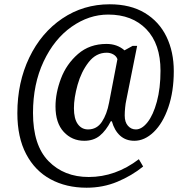

<svg xmlns="http://www.w3.org/2000/svg" viewBox="-20 -734 869 896"><path d="M61 -206Q61 -349 116.5 -465Q172 -581 270.5 -647.5Q369 -714 492 -714Q589 -714 656 -673.5Q723 -633 757 -562.5Q791 -492 791 -402Q791 -307 765.5 -233Q740 -159 697.5 -118Q655 -77 607 -77Q567 -77 540.5 -101Q514 -125 502 -168H497Q475 -125 446 -101Q417 -77 373 -77Q316 -77 277.5 -118.5Q239 -160 239 -237Q239 -300 264.5 -367.5Q290 -435 344 -482Q398 -529 477 -529Q527 -529 561 -499L599 -520H620L569 -265Q566 -252 564 -232Q562 -212 562 -195Q562 -164 577 -147Q592 -130 614 -130Q642 -130 668.5 -163.5Q695 -197 712 -259.5Q729 -322 729 -404Q729 -529 663 -597.5Q597 -666 485 -666Q395 -666 314 -609Q233 -552 183.5 -447Q134 -342 134 -207Q134 -56 206.5 18Q279 92 394 92Q519 92 628 9L648 43Q595 86 528 114Q461 142 384 142Q289 142 216 102.5Q143 63 102 -15Q61 -93 61 -206ZM489 -255 528 -458Q523 -472 509 -480Q495 -488 478 -488Q428 -488 393.5 -443.5Q359 -399 342 -338Q325 -277 325 -229Q325 -180 343 -155Q361 -130 391 -130Q432 -130 455.5 -165.5Q479 -201 489 -255Z"/></svg>

Font: Noto Serif Narrow
Style: Italic
Weight: 400
Width: 4
Italic angle: -12°
Designer: Monotype Design Team
Foundry: Monotype Imaging Inc.
Version: Version 1.001